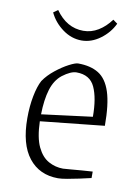

<svg xmlns="http://www.w3.org/2000/svg" viewBox="-77 -699 545 761"><g transform="rotate(10 195.5 -318.5)"><path d="M341 -14Q320 -9 294.5 -3.5Q269 2 246 6Q223 10 210 10Q135 10 92 -44.5Q49 -99 49 -204Q49 -252 57 -293Q65 -334 78 -358Q95 -383 122 -404.5Q149 -426 174 -439Q199 -452 210 -452Q260 -452 292.5 -432Q325 -412 341 -363Q357 -314 357 -227L100 -200Q102 -134 119.5 -97.5Q137 -61 164.5 -46Q192 -31 223 -31Q228 -31 250 -33Q272 -35 298 -37Q324 -39 341 -40ZM154 -391Q126 -369 113.5 -328Q101 -287 100 -228L304 -254Q304 -329 284 -372.5Q264 -416 210 -416Q187 -416 154 -391ZM207 -544Q166 -544 130.5 -570Q95 -596 77 -634L95 -647Q140 -583 207 -583Q239 -583 267 -600Q295 -617 317 -647L335 -634Q317 -596 281.5 -570Q246 -544 207 -544Z"/></g></svg>

Font: Grenze Gotisch ExtraLight
Style: Regular
Weight: 200
Designer: Renata Polastri
Foundry: Omnibus-Type
Version: Version 1.001